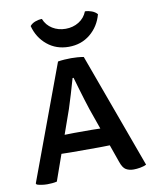

<svg xmlns="http://www.w3.org/2000/svg" viewBox="-85 -817 714 888"><g transform="rotate(-10 272.0 -372.5)"><path d="M212.5 -545.5Q225.6 -547.9 243.6 -549.1Q261.6 -550.2 274.8 -550.2Q287.2 -550.2 303.6 -549.1Q319.9 -547.9 333.4 -545.5L530.8 -4.9Q519.1 1.1 502 4.1Q485 7.1 470.8 7.1Q449.7 7.1 434.7 -1.7Q419.6 -10.4 409.5 -41.2L317.8 -301.6Q310.6 -323.1 302 -351.2Q293.5 -379.3 285.1 -407.5Q276.7 -435.7 270.2 -458.6H265.5Q256.3 -425.8 244.5 -386.4Q232.7 -347.1 224 -320.5L110.6 0.6Q100.9 2.9 89.1 4Q77.2 5.1 65.5 5.1Q51.9 5.1 38.7 3Q25.6 1 16.8 -2.2L13.2 -7.5ZM206.5 -121.3Q202.1 -121.3 189.6 -121.5Q177.2 -121.8 164.8 -122Q152.4 -122.3 147.4 -122.3H102.9L136.5 -206.2H175.6Q180.5 -206.2 191.3 -206.4Q202 -206.7 212.8 -206.9Q223.6 -207.2 228 -207.2H312.1Q316.8 -207.2 326.4 -206.9Q335.9 -206.7 345.4 -206.4Q355 -206.2 360 -206.2H401.4L432.4 -122.3H386.1Q381.5 -122.3 370 -122Q358.5 -121.8 346.8 -121.5Q335.2 -121.3 330.8 -121.3ZM432.4 -728.9Q417.4 -673.2 375.3 -638.5Q333.1 -603.7 274.2 -603.7Q215.2 -603.7 173.1 -638.5Q131 -673.2 116.4 -728.9Q125.5 -740.2 141.2 -746.2Q157 -752.1 173.1 -752.4Q185.2 -721.8 212.6 -705Q239.9 -688.3 274.2 -688.3Q308.5 -688.3 335.8 -705Q363.2 -721.8 375.3 -752.4Q391.4 -752.1 407.1 -746.2Q422.9 -740.2 432.4 -728.9Z"/></g></svg>

Font: Signika SC
Style: Regular
Weight: 300
Designer: Anna Giedryś
Foundry: Anna Giedryś
Version: Version 2.000